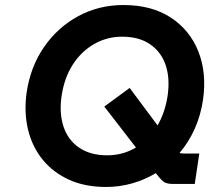

<svg xmlns="http://www.w3.org/2000/svg" viewBox="-20 -732 859 764"><path d="M402 12Q318 12 254.5 -17Q191 -46 149.5 -97Q108 -148 91.5 -216.5Q75 -285 86 -364Q101 -466 155 -544.5Q209 -623 291 -667.5Q373 -712 471 -712Q583 -712 659 -662.5Q735 -613 769 -528Q803 -443 788 -336Q779 -274 755 -220Q731 -166 694 -123Q701 -121 721 -121H773L755 0H670Q645 0 634 -7Q623 -14 612 -28L600 -43Q557 -17 506.5 -2.5Q456 12 402 12ZM407 -114Q469 -114 521 -145L395 -308L496 -382L607 -233Q637 -285 647 -351Q657 -421 639 -473.5Q621 -526 577 -556Q533 -586 466 -586Q406 -586 355 -557Q304 -528 270 -475.5Q236 -423 225 -350Q215 -281 233 -227.5Q251 -174 295.5 -144Q340 -114 407 -114Z"/></svg>

Font: Host Grotesk Black
Style: Italic
Weight: 900
Italic angle: -8°
Designer: Doğukan Karapınar based on Poppins by Indian Type Foundry, Jonny Pinhorn
Foundry: Element Type
Version: Version 1.000; ttfautohint (v1.8.4.7-5d5b);gftools[0.9.33]